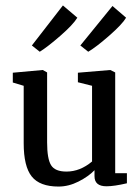

<svg xmlns="http://www.w3.org/2000/svg" viewBox="-20 -677 511 705"><path d="M371 7Q327 7 327 -30V-52Q305 -29 268.5 -10.5Q232 8 195 8Q126 8 96.5 -29Q67 -66 67 -151V-362L27 -374V-410L137 -420L153 -411V-154Q153 -94 167.5 -70.5Q182 -47 224 -47Q274 -47 318 -84V-362L266 -375V-410L385 -420L403 -411V-41H446V-4Q399 7 371 7ZM126 -487 97 -510 211 -657 264 -612Q248 -586 201.5 -545.5Q155 -505 126 -487ZM304 -487 275 -510 393 -655 443 -612Q429 -588 381 -546Q333 -504 304 -487Z"/></svg>

Font: Aikya Medium
Style: Regular
Weight: 500
Designer: Neelakash Kshetrimayum (Latin subset based on Merriweather by Eben Sorkin)
Foundry: Brand New Type
Version: Version 1.00 b005